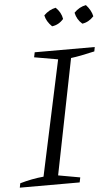

<svg xmlns="http://www.w3.org/2000/svg" viewBox="-65 -892 543 930"><g transform="rotate(-5 206.5 -426.5)"><path d="M-7 0 -3 -21Q56 -38 112 -43L232 -603L117 -623L122 -647H414L410 -626Q337 -609 295 -604L183 -43L289 -24L284 0ZM242 -853Q268 -828 273 -796Q250 -769 217 -765Q190 -791 184 -821Q210 -847 242 -853ZM389 -853Q401 -840 409 -825.5Q417 -811 420 -796Q395 -769 364 -765Q338 -787 331 -821Q356 -847 389 -853Z"/></g></svg>

Font: Piazzolla SC Light
Style: Italic
Weight: 300
Italic angle: -11.3°
Designer: Juan Pablo del Peral
Foundry: Huerta Tipografica
Version: Version 1.330